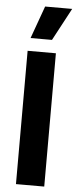

<svg xmlns="http://www.w3.org/2000/svg" viewBox="-60 -916 377 947"><g transform="rotate(5 129.0 -442.5)"><path d="M57 0V-660H197V0ZM172 -724H66L124 -885H258Z"/></g></svg>

Font: Bricolage Grotesque Condensed
Style: Bold
Weight: 700
Width: 3
Designer: Mathieu Triay
Foundry: Atelier Triay
Version: Version 1.001;gftools[0.9.33.dev8+g029e19f]